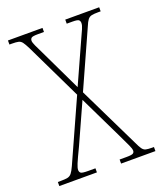

<svg xmlns="http://www.w3.org/2000/svg" viewBox="-133 -801 750 888"><g transform="rotate(-20 242.0 -357.0)"><path d="M5 0V-20H19Q41 -20 53 -22.5Q65 -25 73 -35Q81 -45 91 -67L227 -369L93 -647Q82 -669 74.5 -679Q67 -689 56 -691.5Q45 -694 24 -694H12V-714H182V-694H153Q126 -694 120 -689Q114 -684 114 -675Q114 -667 122 -649.5Q130 -632 142 -608L241 -401L334 -607Q344 -629 351.5 -645.5Q359 -662 359 -674Q359 -683 353.5 -688.5Q348 -694 322 -694H294V-714H461V-694H448Q428 -694 416.5 -691.5Q405 -689 397.5 -679.5Q390 -670 381 -648L256 -370L403 -68Q413 -46 420.5 -35.5Q428 -25 438.5 -22.5Q449 -20 468 -20H478V0H309V-20H342Q369 -20 375.5 -24.5Q382 -29 382 -37Q382 -47 373.5 -65Q365 -83 347 -121L242 -338L154 -143Q128 -89 120 -69.5Q112 -50 112 -40Q112 -30 118.5 -25Q125 -20 154 -20H190V0Z"/></g></svg>

Font: Noto Serif Tamil Condensed Thin
Style: Italic
Weight: 100
Width: 3
Italic angle: -12°
Designer: Indian Type Foundry, Tom Grace, and the Monotype Design Team
Foundry: Monotype Imaging Inc.
Version: Version 2.003; ttfautohint (v1.8.4.7-5d5b)